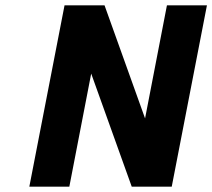

<svg xmlns="http://www.w3.org/2000/svg" viewBox="-20 -700 796 720"><path d="M222 -680H372L524 -256L606 -680H756L624 0H474L322 -424L240 0H90Z"/></svg>

Font: Teachers[wght] Italic
Style: Regular
Weight: 400
Designer: Alfredo Marco Pradil & Chank Diesel
Version: Version 1.000;Glyphs 3.1.2 (3151)